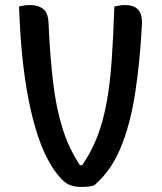

<svg xmlns="http://www.w3.org/2000/svg" viewBox="-20 -729 640 759"><path d="M99 -709Q131 -709 151 -693.5Q171 -678 172 -634Q178 -504 190 -403Q202 -302 227 -222Q252 -142 296 -76H305Q342 -130 365 -190Q388 -250 401.5 -323.5Q415 -397 421.5 -490Q428 -583 432 -703Q455 -709 474 -709Q509 -709 526 -691Q543 -673 541 -632Q533 -479 513.5 -356Q494 -233 456 -142.5Q418 -52 353 3Q343 7 329.5 8.5Q316 10 304 10Q278 10 260 4Q242 -2 224 -20Q160 -87 120 -223Q80 -359 64 -550Q61 -585 59 -624Q57 -663 55 -703Q76 -709 99 -709Z"/></svg>

Font: Recursive Mn Csl St Med
Style: Regular
Weight: 500
Monospace: yes
Version: Version 1.079;hotconv 1.0.112;makeotfexe 2.5.65598; ttfautoh